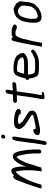

<svg xmlns="http://www.w3.org/2000/svg" viewBox="1174 -1890 794 3181"><g transform="rotate(-90 1570.5 -299.0)"><path d="M40 -18C39 -13 44 -8 52 -7H53C54 -7 58 -5 65 -7C70 -6 78 -6 83 -6H84C93 -7 103 -10 104 -15L105 -24C110 -50 121 -74 130 -101L143 -143C147 -153 151 -164 156 -173C177 -236 206 -290 236 -341C257 -374 283 -414 312 -433H313L314 -435L319 -440C323 -415 326 -406 331 -379C337 -347 340 -305 341 -271C341 -241 342 -210 341 -179C340 -170 338 -158 339 -147C334 -108 334 -82 327 -41L322 -12C319 4 381 -9 387 -14L388 -18C388 -20 390 -24 391 -29C394 -41 398 -53 402 -65C426 -130 445 -213 471 -279C494 -329 517 -383 552 -413C557 -417 557 -417 563 -420C568 -413 573 -408 576 -399C576 -398 580 -391 580 -391L587 -367C592 -349 598 -322 601 -302C603 -289 603 -279 608 -267C613 -230 618 -183 619 -142C619 -108 618 -74 620 -41C618 -25 631 -12 649 -13C654 -13 660 -14 666 -17H667C691 -29 683 -54 685 -67V-69C684 -87 685 -98 685 -117V-141C686 -158 683 -171 682 -188C678 -230 677 -270 667 -309C664 -339 658 -371 650 -396H649C639 -421 635 -443 617 -463C599 -483 561 -494 530 -470C509 -460 498 -444 484 -428C450 -383 422 -332 405 -268L403 -256V-341C401 -367 399 -393 394 -417C390 -437 386 -454 382 -468H381C374 -483 365 -507 336 -508C328 -509 320 -507 313 -505H312C289 -496 271 -480 252 -464C250 -472 244 -480 233 -480H230C211 -469 195 -452 184 -430C164 -383 148 -333 128 -287L127 -286C126 -282 125 -277 123 -273C108 -236 98 -198 85 -161V-160C85 -158 84 -154 82 -151L81 -150C78 -140 75 -130 71 -119C65 -101 62 -86 55 -71L54 -69C53 -61 47 -46 44 -37Z M865 -644C862 -625 874 -609 894 -609C911 -609 928 -624 931 -641C934 -660 921 -676 902 -676C885 -676 868 -661 865 -644ZM831 -432C823 -385 816 -338 809 -291C807 -279 806 -267 805 -256L803 -241L799 -216C798 -201 796 -182 793 -167V-166C793 -159 793 -154 792 -145L788 -123C783 -91 778 -60 773 -30L762 34C759 53 762 78 786 78C803 78 821 63 824 46L837 -30C843 -62 848 -93 853 -123L855 -140C856 -145 857 -149 857 -156C859 -167 860 -185 862 -197V-198C863 -210 865 -221 866 -233C867 -241 868 -250 870 -259V-260C870 -267 871 -276 872 -285C879 -329 885 -374 893 -418L897 -444C901 -465 901 -494 874 -494C864 -494 855 -488 850 -481C850 -482 844 -479 844 -477V-476C839 -462 834 -447 831 -432Z M924 -79C922 -63 934 -48 941 -40C948 -37 955 -39 961 -39C964 -37 972 -36 975 -32H976C985 -32 993 -32 1004 -33C1025 -28 1049 -37 1067 -40C1131 -55 1198 -65 1259 -86C1290 -99 1316 -110 1328 -147V-150C1327 -152 1329 -154 1329 -156V-157L1328 -158L1329 -164C1329 -170 1328 -173 1325 -180C1328 -197 1317 -209 1307 -218C1286 -236 1267 -246 1244 -261C1218 -275 1194 -292 1169 -308C1151 -319 1137 -336 1124 -352H1123L1116 -357C1116 -360 1115 -362 1114 -363C1112 -370 1110 -376 1106 -383C1116 -387 1126 -389 1136 -395C1138 -395 1144 -398 1147 -398C1151 -398 1151 -399 1151 -399H1161C1163 -399 1166 -398 1169 -398C1173 -398 1176 -397 1183 -397C1211 -392 1239 -391 1257 -380C1258 -379 1264 -374 1263 -370V-368C1271 -358 1287 -347 1309 -349C1331 -349 1353 -362 1357 -387V-388C1359 -410 1340 -419 1328 -428H1327L1328 -429C1310 -437 1289 -446 1268 -450L1255 -453C1247 -456 1235 -458 1225 -459C1218 -459 1209 -460 1199 -460L1190 -461L1180 -462C1172 -462 1164 -463 1156 -463H1133C1098 -463 1057 -458 1040 -426C1036 -420 1032 -415 1028 -406L1027 -405C1027 -405 1026 -402 1025 -398C1024 -390 1022 -384 1025 -377L1024 -366C1028 -352 1042 -332 1049 -323L1061 -308C1076 -290 1098 -273 1118 -261L1136 -249C1148 -241 1160 -235 1169 -227L1182 -218L1186 -217L1200 -209L1207 -204L1212 -203C1219 -198 1228 -193 1234 -188H1235C1241 -185 1247 -176 1255 -169C1256 -166 1259 -162 1258 -158V-157L1259 -156L1257 -149L1258 -148C1235 -143 1217 -136 1195 -131L1167 -125C1159 -124 1149 -122 1140 -120C1123 -116 1106 -114 1089 -110C1082 -109 1061 -101 1056 -104V-105H1055C1053 -105 1051 -106 1045 -106C1042 -107 1036 -107 1032 -107H1024C1023 -115 1021 -127 1020 -133L1021 -135C1018 -139 1013 -143 1005 -144H1004C975 -144 933 -122 927 -91C926 -89 924 -85 924 -79Z M1457 -442C1459 -424 1473 -415 1492 -415H1526C1546 -415 1565 -418 1585 -418L1584 -414C1582 -405 1580 -391 1578 -375C1572 -341 1565 -296 1563 -265C1561 -252 1558 -239 1557 -226L1553 -203L1552 -195C1550 -183 1548 -171 1547 -159L1519 -1C1515 21 1525 43 1548 43C1560 43 1570 41 1582 38C1598 36 1629 40 1637 16V15C1639 6 1637 -3 1627 -3H1584L1612 -164C1613 -174 1615 -185 1617 -198V-199C1617 -206 1619 -216 1621 -227C1622 -240 1625 -253 1627 -267C1628 -279 1630 -296 1633 -316C1636 -332 1637 -348 1640 -363V-364C1643 -384 1646 -403 1648 -414L1649 -419C1652 -419 1654 -419 1660 -420H1679C1706 -424 1725 -424 1754 -427H1761C1777 -429 1798 -440 1802 -461V-462C1803 -480 1790 -494 1768 -491C1763 -491 1757 -491 1751 -490C1734 -490 1715 -487 1697 -485C1694 -485 1690 -484 1687 -484H1671L1660 -483L1674 -563C1678 -583 1672 -604 1650 -604C1634 -604 1615 -589 1612 -572L1596 -482C1577 -482 1559 -479 1541 -479H1489C1472 -477 1460 -459 1457 -443Z M1838 -246C1834 -224 1850 -216 1862 -210C1865 -163 1879 -127 1894 -93C1905 -62 1943 -56 1979 -53C2007 -51 2036 -48 2068 -50H2107C2135 -50 2157 -52 2182 -57C2211 -62 2231 -67 2257 -83C2271 -89 2286 -96 2300 -103H2301C2307 -108 2311 -115 2315 -120C2323 -124 2336 -133 2338 -146C2341 -163 2334 -172 2323 -177C2308 -188 2293 -174 2286 -165C2265 -155 2243 -144 2221 -134L2220 -133C2189 -118 2152 -114 2109 -114H2070C2043 -112 2019 -115 1995 -117C1979 -118 1964 -119 1954 -125C1949 -133 1945 -142 1941 -150C1937 -162 1934 -170 1931 -183C1929 -198 1924 -213 1927 -231V-233H1930C1935 -232 1940 -232 1943 -232H2077C2105 -233 2133 -234 2160 -236C2187 -236 2205 -247 2224 -256H2225C2242 -266 2264 -273 2276 -295C2290 -315 2282 -328 2277 -340C2277 -341 2279 -347 2280 -350V-351C2278 -357 2276 -362 2272 -365C2268 -373 2264 -380 2257 -388C2254 -394 2251 -399 2245 -406C2243 -409 2239 -415 2236 -419H2235C2226 -425 2216 -432 2206 -438C2156 -461 2084 -478 2005 -471C1987 -470 1969 -469 1951 -460C1933 -451 1918 -435 1909 -415C1894 -389 1886 -360 1876 -328L1871 -303C1869 -297 1868 -287 1868 -282V-277L1854 -272H1853C1846 -266 1840 -256 1838 -246ZM1941 -297C1942 -307 1944 -319 1947 -329C1956 -355 1964 -382 1976 -406V-410C1987 -412 1999 -412 2014 -414C2029 -414 2043 -413 2061 -411H2070C2106 -408 2141 -401 2164 -388C2175 -381 2189 -374 2193 -364V-362C2195 -355 2197 -351 2201 -347C2203 -345 2205 -342 2207 -339C2210 -331 2215 -326 2214 -317C2206 -314 2196 -309 2187 -306C2181 -304 2174 -300 2170 -300H2169C2142 -297 2115 -296 2088 -296H1949C1948 -296 1946 -296 1944 -297Z M2388 -1C2396 1 2403 2 2418 2H2424C2434 2 2451 5 2453 -5L2466 -81C2473 -122 2483 -163 2492 -203C2496 -220 2499 -235 2504 -248V-249C2506 -260 2510 -273 2513 -287C2517 -308 2523 -335 2530 -353C2537 -375 2547 -389 2556 -410C2563 -419 2574 -434 2583 -437C2586 -437 2591 -438 2594 -438C2599 -438 2604 -439 2608 -439H2622C2628 -438 2633 -438 2639 -438C2641 -438 2642 -437 2646 -437C2651 -435 2655 -435 2659 -433H2660C2664 -432 2667 -431 2672 -428L2681 -423C2690 -419 2700 -416 2711 -416C2719 -416 2725 -416 2733 -421C2749 -426 2758 -444 2755 -458C2754 -468 2745 -473 2735 -478C2720 -490 2699 -497 2675 -500C2667 -501 2660 -501 2652 -502H2651C2645 -502 2641 -502 2635 -503H2634C2626 -503 2619 -503 2611 -502C2611 -502 2610 -503 2607 -503H2606C2600 -502 2595 -502 2589 -501C2569 -499 2556 -490 2544 -478C2543 -491 2536 -505 2519 -505C2498 -505 2483 -484 2480 -466L2478 -451C2477 -444 2475 -436 2473 -429L2471 -422C2470 -417 2468 -411 2467 -405C2464 -392 2461 -380 2458 -366L2457 -365C2456 -357 2453 -347 2451 -337C2443 -293 2432 -245 2423 -199Z M2790 -218C2787 -201 2786 -188 2786 -175C2779 -106 2786 -8 2867 -8C2885 -6 2902 -7 2918 -10C2939 -12 2952 -19 2969 -26V-27C3004 -43 3029 -55 3055 -86C3073 -105 3096 -123 3107 -152L3108 -157C3112 -166 3115 -179 3118 -190C3119 -195 3121 -201 3122 -208L3125 -226C3127 -236 3127 -246 3129 -256C3130 -267 3132 -277 3132 -287C3133 -293 3133 -299 3133 -305L3135 -310C3136 -315 3135 -319 3136 -323C3138 -330 3139 -337 3140 -347C3146 -369 3131 -386 3123 -396H3122C3116 -413 3102 -435 3079 -438H3078L3076 -439C3067 -452 3056 -454 3043 -459H3042C3035 -461 3005 -485 2987 -463H2979L2974 -464H2973C2938 -459 2909 -442 2883 -426C2872 -418 2863 -409 2855 -398C2831 -368 2808 -321 2800 -275C2796 -257 2793 -239 2790 -218ZM2859 -251C2862 -260 2865 -271 2869 -283V-284C2871 -298 2878 -317 2884 -328V-329C2894 -358 2915 -382 2940 -390C2947 -393 2955 -398 2958 -398H2959C2963 -399 2967 -399 2972 -399H2987C3000 -399 3009 -393 3015 -387L3035 -375C3040 -369 3050 -359 3055 -353C3058 -349 3063 -346 3067 -341V-331V-330C3070 -312 3070 -287 3066 -264L3065 -262C3063 -250 3062 -239 3061 -228L3058 -210C3057 -207 3056 -203 3055 -198C3052 -188 3051 -179 3048 -170L3047 -167C3033 -147 3013 -124 2994 -107C2991 -105 2985 -102 2980 -99L2965 -90C2958 -87 2952 -86 2947 -84V-83H2946C2940 -80 2936 -79 2931 -78C2917 -74 2901 -69 2885 -71C2872 -74 2863 -87 2854 -98C2850 -119 2848 -144 2850 -171C2849 -183 2851 -199 2854 -214C2855 -228 2857 -240 2859 -251Z"/></g></svg>

Font: Scribbler
Style: BdIta
Weight: 700
Designer: Mew Too
Foundry: Cannot Into Space Fonts
Version: Version 1.001